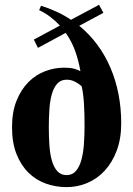

<svg xmlns="http://www.w3.org/2000/svg" viewBox="-20 -767 552 795"><path d="M228 -661.1Q210.9 -679.7 189.7 -696Q168.5 -712.4 142.1 -725.1L149.9 -743.2Q219.2 -721.7 273.9 -685.1L390.1 -747.1L408.2 -713.9L308.1 -660.2Q350.6 -625.5 383.1 -581.5Q415.5 -537.6 437.5 -486.1Q459.5 -434.6 470.7 -376.7Q481.9 -318.8 481.9 -256.8Q481.9 -192.9 463.4 -143.6Q444.8 -94.2 413.8 -60.5Q382.8 -26.9 341.8 -9.5Q300.8 7.8 255.9 7.8Q210.9 7.8 169.9 -6.8Q128.9 -21.5 97.9 -52Q66.9 -82.5 48.3 -129.2Q29.8 -175.8 29.8 -240.2Q29.8 -304.2 48.8 -350.8Q67.9 -397.5 98.4 -427.7Q128.9 -458 167.5 -472.4Q206.1 -486.8 245.1 -486.8Q271.5 -486.8 286.9 -482.4Q302.2 -478 313 -472.2Q306.2 -512.7 292 -553.7Q277.8 -594.7 252 -630.9L137.2 -568.8L120.1 -603ZM330.1 -245.1Q330.1 -269.5 329.6 -293.5Q329.1 -317.4 327.6 -339.1Q326.2 -360.8 323.7 -379.2Q321.3 -397.5 317.9 -410.2Q304.2 -421.9 289.1 -429.4Q273.9 -437 255.9 -437Q231.9 -437 217.3 -420.9Q202.6 -404.8 194.8 -377.7Q187 -350.6 184.6 -314.9Q182.1 -279.3 182.1 -240.2Q182.1 -201.2 184.6 -165.3Q187 -129.4 194.8 -102.1Q202.6 -74.7 217.3 -58.3Q231.9 -42 255.9 -42Q279.8 -42 294.4 -59.1Q309.1 -76.2 316.9 -104.5Q324.7 -132.8 327.4 -169.4Q330.1 -206.1 330.1 -245.1Z"/></svg>

Font: Berkshire Swash
Style: Regular
Weight: 700
Designer: Astigmatic (AOETI)
Foundry: Astigmatic (AOETI)
Version: Version 1.000